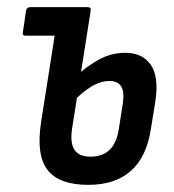

<svg xmlns="http://www.w3.org/2000/svg" viewBox="-20 -510 487 538"><path d="M52 -410Q42 -410 44 -419L53 -480Q55 -490 65 -490H170L158 -410ZM228 8Q146 8 113.5 -33.5Q81 -75 95 -167L144 -479Q146 -490 155 -490H226Q236 -490 234 -479L182 -150Q176 -110 188.5 -90.5Q201 -71 234 -71Q267 -71 287 -90Q307 -109 313 -149L324 -219Q329 -253 319.5 -268Q310 -283 287 -283Q261 -283 234.5 -266.5Q208 -250 184 -224L195 -298Q224 -325 258 -343.5Q292 -362 331 -362Q379 -362 402.5 -328.5Q426 -295 415 -224L403 -150Q391 -70 346.5 -31Q302 8 228 8Z"/></svg>

Font: Sofia Sans Condensed SemiBold
Style: Italic
Weight: 600
Italic angle: -9°
Version: Version 4.100